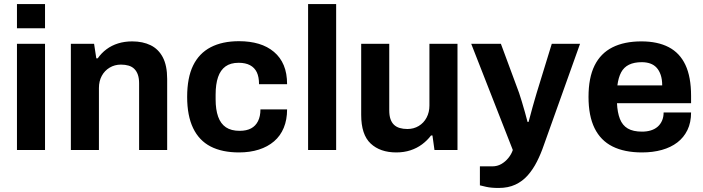

<svg xmlns="http://www.w3.org/2000/svg" viewBox="-20 -743 3481 951"><path d="M64 -603V-723H203V-603ZM64 0V-526H203V0Z M331 0V-526H446L457 -454H464Q482 -480 507.5 -499Q533 -518 565 -528Q597 -538 635 -538Q687 -538 726 -519Q765 -500 786.5 -459Q808 -418 808 -352V0H669V-330Q669 -355 663 -372.5Q657 -390 645.5 -401.5Q634 -413 617 -418Q600 -423 579 -423Q548 -423 523 -408Q498 -393 484 -367Q470 -341 470 -307V0Z M1164 12Q1080 12 1023 -17.5Q966 -47 936.5 -108.5Q907 -170 907 -263Q907 -358 936.5 -418.5Q966 -479 1023.5 -509Q1081 -539 1164 -539Q1218 -539 1261.5 -526Q1305 -513 1337 -486Q1369 -459 1385.5 -419.5Q1402 -380 1402 -326H1263Q1263 -362 1252 -385Q1241 -408 1218.5 -420Q1196 -432 1162 -432Q1122 -432 1097 -414Q1072 -396 1060 -361Q1048 -326 1048 -274V-251Q1048 -200 1060.5 -165Q1073 -130 1099 -112.5Q1125 -95 1167 -95Q1201 -95 1223.5 -107Q1246 -119 1258 -143Q1270 -167 1270 -201H1402Q1402 -150 1385.5 -110Q1369 -70 1337.5 -43Q1306 -16 1262 -2Q1218 12 1164 12Z M1506 0V-723H1645V0Z M1943 12Q1863 12 1816 -32Q1769 -76 1769 -174V-526H1908V-197Q1908 -171 1914 -153.5Q1920 -136 1931.5 -125Q1943 -114 1960 -109Q1977 -104 1998 -104Q2029 -104 2054 -119Q2079 -134 2093 -160.5Q2107 -187 2107 -220V-526H2246V0H2132L2122 -72H2115Q2096 -47 2070.5 -28Q2045 -9 2013 1.5Q1981 12 1943 12Z M2450 188Q2413 188 2388.5 182.5Q2364 177 2357 175V81H2418Q2443 81 2463 69.5Q2483 58 2498 39.5Q2513 21 2520 0L2314 -526H2461L2551 -283Q2557 -266 2564.5 -240.5Q2572 -215 2580 -187.5Q2588 -160 2593 -139H2598Q2602 -153 2607 -172Q2612 -191 2617.5 -211Q2623 -231 2628.5 -249.5Q2634 -268 2638 -282L2713 -526H2853L2674 -25Q2659 19 2639.5 57.5Q2620 96 2594 125.5Q2568 155 2532.5 171.5Q2497 188 2450 188Z M3160 12Q3073 12 3014 -17.5Q2955 -47 2925 -108Q2895 -169 2895 -263Q2895 -358 2925 -418.5Q2955 -479 3013.5 -508.5Q3072 -538 3157 -538Q3237 -538 3292 -509.5Q3347 -481 3375 -421.5Q3403 -362 3403 -268V-232H3036Q3038 -186 3050.5 -154Q3063 -122 3089.5 -106.5Q3116 -91 3160 -91Q3184 -91 3203.5 -97Q3223 -103 3237 -115Q3251 -127 3259 -145Q3267 -163 3267 -186H3403Q3403 -136 3385 -99Q3367 -62 3335 -37.5Q3303 -13 3258.5 -0.5Q3214 12 3160 12ZM3038 -320H3260Q3260 -350 3252.5 -372Q3245 -394 3232 -408Q3219 -422 3200.5 -428.5Q3182 -435 3159 -435Q3121 -435 3095.5 -422.5Q3070 -410 3056.5 -384.5Q3043 -359 3038 -320Z"/></svg>

Font: Archivo SemiBold
Style: Bold
Weight: 700
Version: Version 2.001